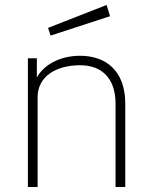

<svg xmlns="http://www.w3.org/2000/svg" viewBox="-20 -751 607 771"><path d="M408 -731 173 -639 183 -608 422 -686ZM92 0H131V-360C131 -448 210 -489 302 -489C390 -489 444 -435 444 -335V0H483V-335C483 -467 405 -527 302 -527C218 -527 155 -489 128 -440V-517H92Z"/></svg>

Font: United Sans Thin
Style: Regular
Weight: 100
Designer: Pablo Impallari, Rodrigo Fuenzalida (Modified by Dan O. Williams)
Version: Version 1.000;PS 001.000;hotconv 1.0.88;makeotf.lib2.5.64775